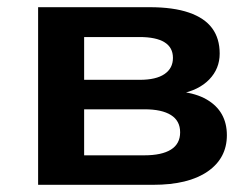

<svg xmlns="http://www.w3.org/2000/svg" viewBox="-20 -514 702 534"><path d="M86 0V-494H396Q462 -494 505.5 -479Q549 -464 570 -435.5Q591 -407 591 -365Q591 -323 562 -293Q533 -263 481 -253L483 -259Q526 -254 554.5 -237.5Q583 -221 597 -196Q611 -171 611 -138Q611 -74 557.5 -37Q504 0 406 0ZM214 -82H381Q430 -82 455.5 -98Q481 -114 481 -146Q481 -178 455.5 -194Q430 -210 382 -210H214ZM214 -292H369Q414 -292 437.5 -308Q461 -324 461 -353Q461 -382 437.5 -396.5Q414 -411 368 -411H214Z"/></svg>

Font: Nunito Sans 10pt SemiExpanded
Style: Bold
Weight: 700
Width: 6
Designer: Vernon Adams
Foundry: Vernon Adams
Version: Version 3.101;gftools[0.9.27]